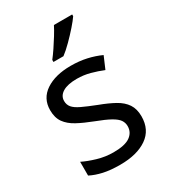

<svg xmlns="http://www.w3.org/2000/svg" viewBox="-189 -861 857 966"><g transform="rotate(-30 239.5 -378.0)"><path d="M434 -148Q434 -70 376 -30Q318 10 220 10Q164 10 123.5 1Q83 -8 52 -24V-104Q84 -88 129.5 -74.5Q175 -61 222 -61Q289 -61 319 -82.5Q349 -104 349 -140Q349 -160 338 -176Q327 -192 298.5 -208Q270 -224 217 -244Q165 -264 128 -284Q91 -304 71 -332Q51 -360 51 -404Q51 -472 106.5 -509Q162 -546 252 -546Q301 -546 343.5 -536.5Q386 -527 423 -510L393 -440Q359 -454 322 -464Q285 -474 246 -474Q192 -474 163.5 -456.5Q135 -439 135 -409Q135 -387 148 -371.5Q161 -356 191.5 -341.5Q222 -327 273 -307Q324 -288 360 -268Q396 -248 415 -219.5Q434 -191 434 -148ZM388 -756Q376 -738 351 -709.5Q326 -681 297.5 -652.5Q269 -624 245 -606H187V-618Q202 -637 219.5 -663Q237 -689 254 -716.5Q271 -744 282 -766H388Z"/></g></svg>

Font: Noto Sans Deseret
Style: Regular
Weight: 400
Designer: Monotype Design Team
Foundry: Monotype Imaging Inc.
Version: Version 2.001; ttfautohint (v1.8.4.7-5d5b)